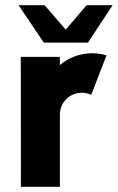

<svg xmlns="http://www.w3.org/2000/svg" viewBox="-20 -719 454 739"><path d="M60.5 0 60 -500H210L210.5 -468.5Q235.5 -490 267.5 -502Q299.5 -514 335 -514Q362 -514 390 -506L331 -354Q313.5 -362 295 -362Q260 -362 235.2 -337.5Q210.5 -313 210.5 -277.5V0ZM148.5 -555 51.5 -699H151.5L233 -605L313.5 -699H413.5L318.5 -555Z"/></svg>

Font: Urbanist Black
Style: Regular
Weight: 900
Designer: Corey Hu
Foundry: Corey Hu
Version: Version 1.330; ttfautohint (v1.8.4.7-5d5b)